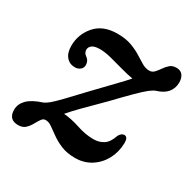

<svg xmlns="http://www.w3.org/2000/svg" viewBox="-112 -570 696 694"><g transform="rotate(30 236.0 -223.0)"><path d="M409.5 -126Q408.5 -88 391.8 -57.2Q375 -26.5 346.2 -8.5Q317.5 9.5 281 9.5Q247.5 9.5 223.2 -0.5Q199 -10.5 180.8 -23.5Q162.5 -36.5 148.5 -46.5Q134.5 -56.5 121.5 -56.5Q111.5 -56.5 104.8 -46.8Q98 -37 90.8 -23.8Q83.5 -10.5 72.8 -0.5Q62 9.5 43.5 9.5Q3.5 9.5 3.5 -32Q3.5 -55.5 22 -74.5Q40.5 -93.5 82.5 -107Q92 -111 104.5 -121.5Q117 -132 140.2 -156Q163.5 -180 205 -224.5Q248.5 -270 275.5 -297.8Q302.5 -325.5 317.5 -343Q295.5 -346.5 267.2 -354.5Q239 -362.5 211.5 -369.5Q184 -376.5 164 -376.5Q141 -376.5 131 -368.8Q121 -361 121 -350Q121 -344.5 123.8 -338.8Q126.5 -333 134.5 -327.5Q147.5 -318 147.5 -300.5Q147.5 -288.5 138.2 -281.2Q129 -274 116.5 -274Q94.5 -274 80.8 -290Q67 -306 67 -335Q67 -383.5 98.8 -420Q130.5 -456.5 190.5 -456.5Q225 -456.5 249.5 -447.5Q274 -438.5 292 -427Q310 -415.5 325 -406.8Q340 -398 355.5 -398Q367.5 -398 375.8 -406.8Q384 -415.5 391.8 -427Q399.5 -438.5 409.8 -447.5Q420 -456.5 436.5 -456.5Q454 -456.5 462.8 -445Q471.5 -433.5 471.5 -414.5Q470.5 -364.5 414.5 -347.5Q404.5 -344.5 389.5 -332.8Q374.5 -321 349.5 -296.2Q324.5 -271.5 284 -229Q234 -179.5 208.8 -153.8Q183.5 -128 167.5 -109Q199.5 -106.5 235.5 -94.5Q271.5 -82.5 304.5 -82.5Q329 -82.5 346.8 -94.5Q364.5 -106.5 374 -136Q382.5 -152 395 -152Q410 -151.5 409.5 -126Z"/></g></svg>

Font: Fraunces 72pt S100
Style: Italic
Weight: 400
Italic angle: -16°
Version: Version 1.000; ttfautohint (v1.8.3)